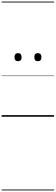

<svg xmlns="http://www.w3.org/2000/svg" viewBox="-20 -1435 685 2360"><path d="M201 -683Q179 -683 168.5 -695.5Q158 -708 158 -732Q158 -757 169 -769.5Q180 -782 201 -782Q223 -782 234 -769.5Q245 -757 245 -732Q246 -707 234.5 -695Q223 -683 201 -683ZM445 -683Q423 -683 412.5 -695.5Q402 -708 402 -732Q402 -757 412.5 -769.5Q423 -782 445 -782Q467 -782 478 -769.5Q489 -757 489 -732Q489 -707 478 -695Q467 -683 445 -683ZM0 895H645V905H0ZM0 -20H645V0H0ZM0 -505H645V-500H0ZM0 -1415H645V-1405H0Z"/></svg>

Font: Playwrite BE WAL Guides
Style: Regular
Weight: 400
Designer: Veronika Burian, José Scaglione
Foundry: TypeTogether
Version: Version 1.003